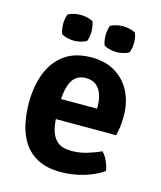

<svg xmlns="http://www.w3.org/2000/svg" viewBox="-106 -757 710 848"><g transform="rotate(15 249.0 -333.0)"><path d="M120 -206.5V-298H334.5V-310.5Q334.5 -339 326.2 -363Q318 -387 300.2 -401.5Q282.5 -416 252.5 -416Q209 -416 189.2 -379.8Q169.5 -343.5 169.5 -275V-235.5Q169.5 -195 177.2 -161.5Q185 -128 207.2 -108.2Q229.5 -88.5 272 -88.5Q308 -88.5 341.8 -98.2Q375.5 -108 406.5 -122.5Q421.5 -107.5 431.2 -85Q441 -62.5 444 -42.5Q407 -16 355.8 -1Q304.5 14 251.5 14Q188.5 14 147 -7.5Q105.5 -29 81.2 -65.8Q57 -102.5 47 -149.2Q37 -196 37 -246Q37 -321 60 -381Q83 -441 131 -475.8Q179 -510.5 253.5 -510.5Q319 -510.5 364.2 -482.2Q409.5 -454 433.2 -406Q457 -358 457 -298Q457 -269 454.5 -249.2Q452 -229.5 446.5 -206.5ZM93 -620.5Q93 -630.5 94.8 -643Q96.5 -655.5 101 -666Q112 -672.5 127.8 -676Q143.5 -679.5 158 -679.5Q172 -679.5 188 -676Q204 -672.5 215 -666Q219 -655.5 221 -643Q223 -630.5 223 -620.5Q223 -611 221 -598.2Q219 -585.5 215 -575.5Q204 -569 188 -565.2Q172 -561.5 158 -561.5Q143.5 -561.5 127.8 -565.2Q112 -569 101 -575.5Q96.5 -585.5 94.8 -598.2Q93 -611 93 -620.5ZM287 -620.5Q287 -630.5 289 -643Q291 -655.5 295 -666Q306 -672.5 322 -676Q338 -679.5 352 -679.5Q366.5 -679.5 382.5 -676Q398.5 -672.5 409 -666Q413.5 -655.5 415.5 -643Q417.5 -630.5 417.5 -620.5Q417.5 -611 415.5 -598.2Q413.5 -585.5 409 -575.5Q398.5 -569 382.5 -565.2Q366.5 -561.5 352 -561.5Q338 -561.5 322 -565.2Q306 -569 295 -575.5Q291 -585.5 289 -598.2Q287 -611 287 -620.5Z"/></g></svg>

Font: Signika SemiBold
Style: Regular
Weight: 600
Designer: Anna Giedry
Foundry: Anna Giedry
Version: Version 2.001